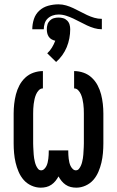

<svg xmlns="http://www.w3.org/2000/svg" viewBox="-20 -858 540 886"><path d="M168 8Q146 8 125 -1.5Q104 -11 89.5 -27.5Q75 -44 66 -65Q57 -86 52 -107.5Q47 -129 45 -151.5Q43 -174 43 -196V-334Q43 -356 45.5 -378.5Q48 -401 53.5 -422.5Q59 -444 69.5 -464Q80 -484 96.5 -499.5Q113 -515 134.5 -522.5Q156 -530 178 -530V-450Q167 -450 159 -441.5Q151 -433 146.5 -422.5Q142 -412 139.5 -401Q137 -390 135.5 -378.5Q134 -367 133.5 -356Q133 -345 133 -334V-196Q133 -188 133.5 -179Q134 -170 134.5 -161.5Q135 -153 135.5 -144.5Q136 -136 137.5 -127.5Q139 -119 141 -110.5Q143 -102 146.5 -94Q150 -86 155.5 -79Q161 -72 170 -72Q178 -72 184.5 -78.5Q191 -85 194.5 -92.5Q198 -100 200 -108.5Q202 -117 203 -125.5Q204 -134 204.5 -142.5Q205 -151 205 -159V-164H295V-159Q295 -151 295.5 -142.5Q296 -134 297 -125.5Q298 -117 300 -108.5Q302 -100 305.5 -92.5Q309 -85 315.5 -78.5Q322 -72 330 -72Q339 -72 344.5 -79Q350 -86 353.5 -94Q357 -102 359 -110.5Q361 -119 362.5 -127.5Q364 -136 364.5 -144.5Q365 -153 365.5 -161.5Q366 -170 366.5 -179Q367 -188 367 -196V-334Q367 -345 366.5 -356Q366 -367 364.5 -378.5Q363 -390 360.5 -401Q358 -412 353.5 -422.5Q349 -433 341 -441.5Q333 -450 322 -450V-530Q344 -530 365.5 -522.5Q387 -515 403.5 -499.5Q420 -484 430.5 -464Q441 -444 446.5 -422.5Q452 -401 454.5 -378.5Q457 -356 457 -334V-196Q457 -174 455 -151.5Q453 -129 448 -107.5Q443 -86 434 -65Q425 -44 410.5 -27.5Q396 -11 375 -1.5Q354 8 332 8Q319 8 306.5 5Q294 2 283 -5.5Q272 -13 264 -23Q256 -33 250 -44Q244 -33 236 -23Q228 -13 217 -5.5Q206 2 193.5 5Q181 8 168 8ZM129 -723Q129 -747 136.5 -770Q144 -793 161.5 -809Q179 -825 202.5 -831.5Q226 -838 250 -838Q268 -838 285 -833Q302 -828 318 -820.5Q334 -813 350 -804.5Q366 -796 382 -788.5Q398 -781 415 -776Q432 -771 450 -771V-723Q432 -723 415 -728Q398 -733 382 -740.5Q366 -748 350 -756.5Q334 -765 318 -772.5Q302 -780 285 -785.5Q268 -791 250 -791Q236 -791 223 -786.5Q210 -782 200 -772.5Q190 -763 186 -749.5Q182 -736 182 -723ZM239 -572 198 -612Q211 -624 220 -639Q229 -654 235 -670Q226 -672 218 -676.5Q210 -681 205 -688.5Q200 -696 198 -705Q196 -714 196 -723Q196 -734 199 -744.5Q202 -755 210 -763Q218 -771 228.5 -774Q239 -777 250 -777Q261 -777 271.5 -774Q282 -771 290 -763Q298 -755 301 -744.5Q304 -734 304 -723Q304 -702 300 -681Q296 -660 288 -640.5Q280 -621 267.5 -603.5Q255 -586 239 -572Z"/></svg>

Font: Iosevka Slab Medium
Style: Regular
Weight: 500
Monospace: yes
Designer: Belleve Invis
Foundry: Belleve Invis
Version: Version 11.1.1; ttfautohint (v1.8.3)